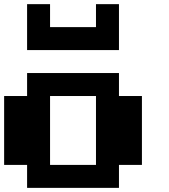

<svg xmlns="http://www.w3.org/2000/svg" viewBox="-20 -909 818 929"><path d="M111.1 -111.1H0V-444.4H111.1V-555.6H555.6V-444.4H666.7V-111.1H555.6V0H111.1ZM444.4 -444.4H222.2V-111.1H444.4ZM111.1 -888.9H222.2V-777.8H444.4V-888.9H555.6V-666.7H111.1Z"/></svg>

Font: Pixeloid Sans
Style: Bold
Weight: 700
Monospace: yes
Designer: GGBot
Version: 0.3